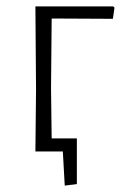

<svg xmlns="http://www.w3.org/2000/svg" viewBox="-20 -475 382 602"><path d="M142 -417 140 -198 142 -41H221V102L183 107L177 0H91L93 -195L91 -455H335L339 -451L334 -416Z"/></svg>

Font: t
Style: Regular
Weight: 300
Designer: Juan Pablo del Peral
Foundry: Huerta Tipografica
Version: Version 2.004; ttfautohint (v1.8.1)